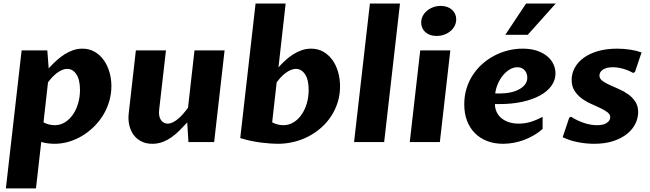

<svg xmlns="http://www.w3.org/2000/svg" viewBox="-20 -802 3671 1084"><path d="M254.9 -416Q276.4 -439.9 298.8 -460.2Q321.3 -480.5 344.7 -495.4Q368.2 -510.3 393.3 -518.8Q418.5 -527.3 444.8 -527.3Q482.9 -527.3 513.2 -510.3Q543.5 -493.2 564.7 -464.1Q585.9 -435.1 597.4 -396.7Q608.9 -358.4 608.9 -315.9Q608.9 -271 596.4 -229.2Q584 -187.5 561.8 -151.4Q539.6 -115.2 509 -85.4Q478.5 -55.7 442.9 -34.4Q407.2 -13.2 367.9 -1.7Q328.6 9.8 288.1 9.8Q267.6 9.8 248.3 7.1Q229 4.4 212.9 -0.5L183.1 261.7H13.2L102.1 -517.6H247.1ZM225.6 -111.3Q240.7 -103 257.3 -99.1Q273.9 -95.2 288.6 -95.2Q320.3 -95.2 346.7 -111.6Q373 -127.9 391.8 -155.3Q410.6 -182.6 421.1 -218.5Q431.6 -254.4 431.6 -293.9Q431.6 -351.6 411.4 -382.3Q391.1 -413.1 359.4 -413.1Q345.2 -413.1 330.8 -407Q316.4 -400.9 302.5 -390.6Q288.6 -380.4 275.4 -366.5Q262.2 -352.5 251 -336.9Z M1189 0H1043.9L1037.1 -110.8Q1015.6 -87.4 993.9 -65.7Q972.2 -43.9 948.2 -27.1Q924.3 -10.3 897.7 -0.2Q871.1 9.8 839.8 9.8Q804.2 9.8 777.6 -3.9Q751 -17.6 733.9 -41Q716.8 -64.5 709.7 -96.2Q702.6 -127.9 707 -164.1L747.1 -517.6H917L878.4 -180.7Q876.5 -164.1 878.9 -149.9Q881.3 -135.7 887.9 -125.5Q894.5 -115.2 904.3 -109.6Q914.1 -104 926.8 -104Q940.9 -104 955.8 -111.3Q970.7 -118.7 985.4 -130.9Q1000 -143.1 1014.2 -159.4Q1028.3 -175.8 1041.5 -193.8L1078.1 -517.6H1248Z M1516.6 -111.3Q1531.7 -103 1548.3 -99.1Q1564.9 -95.2 1579.6 -95.2Q1611.3 -95.2 1637.7 -111.6Q1664.1 -127.9 1682.9 -155.3Q1701.7 -182.6 1712.2 -218.5Q1722.7 -254.4 1722.7 -293.9Q1722.7 -351.6 1702.4 -382.3Q1682.1 -413.1 1650.4 -413.1Q1636.2 -413.1 1621.8 -407Q1607.4 -400.9 1593.5 -390.6Q1579.6 -380.4 1566.4 -366.5Q1553.2 -352.5 1542 -336.9ZM1552.2 -421.9Q1571.3 -442.9 1592 -461.9Q1612.8 -481 1636 -495.6Q1659.2 -510.3 1684.1 -518.8Q1709 -527.3 1736.3 -527.3Q1774.4 -527.3 1804.7 -510.3Q1835 -493.2 1856.2 -464.1Q1877.4 -435.1 1888.7 -396.2Q1899.9 -357.4 1899.9 -314.5Q1899.9 -268.1 1887 -225.8Q1874 -183.6 1850.6 -147.5Q1827.1 -111.3 1794.7 -82.3Q1762.2 -53.2 1723.4 -32.7Q1684.6 -12.2 1640.1 -1.2Q1595.7 9.8 1548.8 9.8Q1532.7 9.8 1508.3 8.3Q1483.9 6.8 1455.3 3.2Q1426.8 -0.5 1396.2 -6.8Q1365.7 -13.2 1336.4 -22.5L1422.9 -782.2H1592.8Z M2068.4 -782.2H2238.3L2148.9 0H1979Z M2352.5 -517.6H2522.5L2463.4 0H2293.5ZM2444.3 -599.1Q2423.8 -599.1 2408 -605Q2392.1 -610.8 2380.9 -621.1Q2369.6 -631.3 2363.8 -645Q2357.9 -658.7 2357.9 -674.3Q2357.9 -693.8 2366.5 -710.9Q2375 -728 2389.9 -740.7Q2404.8 -753.4 2425 -761Q2445.3 -768.6 2468.8 -768.6Q2488.8 -768.6 2504.9 -762.7Q2521 -756.8 2532.2 -746.6Q2543.5 -736.3 2549.6 -722.7Q2555.7 -709 2555.7 -692.9Q2555.7 -673.3 2547.1 -656.2Q2538.6 -639.2 2523.4 -626.5Q2508.3 -613.8 2488 -606.4Q2467.8 -599.1 2444.3 -599.1Z M2819.8 9.8Q2771 9.8 2730.7 -5.6Q2690.4 -21 2661.6 -49.8Q2632.8 -78.6 2616.9 -119.9Q2601.1 -161.1 2601.1 -213.4Q2601.1 -260.3 2613.8 -301.8Q2626.5 -343.3 2649.2 -378.2Q2671.9 -413.1 2702.9 -440.7Q2733.9 -468.3 2770.5 -487.5Q2807.1 -506.8 2847.9 -517.1Q2888.7 -527.3 2930.7 -527.3Q2977.1 -527.3 3012 -515.4Q3046.9 -503.4 3070.1 -483.9Q3093.3 -464.4 3104.7 -439.2Q3116.2 -414.1 3116.2 -387.7Q3116.2 -349.6 3093.5 -317.9Q3070.8 -286.1 3029.3 -263.2Q2987.8 -240.2 2929.2 -227.3Q2870.6 -214.4 2798.8 -214.4H2774.4Q2774.4 -191.4 2783.2 -171.4Q2792 -151.4 2809.1 -136.5Q2826.2 -121.6 2851.3 -112.8Q2876.5 -104 2909.2 -104Q2943.8 -104 2976.6 -114Q3009.3 -124 3043.5 -142.6V-73.7Q3020.5 -53.7 2993.7 -38.1Q2966.8 -22.5 2938 -11.7Q2909.2 -1 2879.2 4.4Q2849.1 9.8 2819.8 9.8ZM2901.4 -422.4Q2879.4 -422.4 2858.4 -410.2Q2837.4 -397.9 2820.3 -377.4Q2803.2 -356.9 2791.5 -330.3Q2779.8 -303.7 2775.9 -274.4H2805.7Q2836.4 -274.4 2863.8 -280.5Q2891.1 -286.6 2911.9 -298.1Q2932.6 -309.6 2944.8 -325.9Q2957 -342.3 2957 -363.3Q2957 -372.6 2954.1 -383.1Q2951.2 -393.6 2944.6 -402.3Q2938 -411.1 2927.2 -416.7Q2916.5 -422.4 2901.4 -422.4ZM2833 -605.5 2950.2 -782.2H3117.7L2959.5 -605.5Z M3193.8 -137.7 3203.6 -143.1Q3239.7 -120.1 3277.6 -107.7Q3315.4 -95.2 3350.6 -95.2Q3387.2 -95.2 3406.2 -108.4Q3425.3 -121.6 3425.3 -139.6Q3425.3 -156.2 3409.2 -168.5Q3393.1 -180.7 3368.9 -192.1Q3344.7 -203.6 3316.4 -216.1Q3288.1 -228.5 3263.9 -246.6Q3239.7 -264.6 3223.6 -289.6Q3207.5 -314.5 3207.5 -351.1Q3207.5 -387.2 3224.9 -419.2Q3242.2 -451.2 3275.1 -475.3Q3308.1 -499.5 3355.7 -513.4Q3403.3 -527.3 3463.9 -527.3Q3501.5 -527.3 3537.8 -521.7Q3574.2 -516.1 3602.1 -505.9L3564.9 -395.5L3554.7 -390.1Q3525.9 -406.2 3496.1 -414.3Q3466.3 -422.4 3439.5 -422.4Q3419.4 -422.4 3405.3 -418.2Q3391.1 -414.1 3382.1 -407.5Q3373 -400.9 3368.7 -392.6Q3364.3 -384.3 3364.3 -376Q3364.3 -358.4 3380.4 -346.2Q3396.5 -334 3420.9 -322.8Q3445.3 -311.5 3473.6 -299.3Q3502 -287.1 3526.4 -269.8Q3550.8 -252.4 3566.9 -228Q3583 -203.6 3583 -168.5Q3583 -136.2 3567.6 -104.2Q3552.2 -72.3 3521.2 -46.9Q3490.2 -21.5 3443.6 -5.9Q3397 9.8 3334.5 9.8Q3288.6 9.8 3241.7 0.5Q3194.8 -8.8 3156.7 -27.3Z"/></svg>

Font: Proza Libre
Style: Bold Italic
Weight: 700
Designer: Jasper de Waard
Foundry: Jasper de Waard
Version: Version 1.000; ttfautohint (v1.4.1.8-43bc)